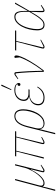

<svg xmlns="http://www.w3.org/2000/svg" viewBox="1152 -1964 991 3377"><g transform="rotate(-90 1647.5 -275.5)"><path d="M167 -506H188L75 -81Q70 -59 70 -48Q70 -28 81.5 -17Q93 -6 119 -6Q144 -6 171 -21.5Q198 -37 225 -63.5Q252 -90 277.5 -124Q303 -158 324 -195Q345 -232 361 -269Q377 -306 385 -338L427 -506H448L325 -14L342 -6L433 -56L438 -47L377 -6Q362 5 352.5 8.5Q343 12 334 12Q326 12 316 7.5Q306 3 306 -13Q306 -22 310 -38L358 -228L353 -229Q338 -198 313.5 -156.5Q289 -115 257.5 -77.5Q226 -40 189 -14Q152 12 111 12Q88 12 75 3Q62 -6 57 -20H55L1 200H-21Z M672 -486H585L590 -506H1029L1024 -486H933L820 -14L837 -5L922 -45L927 -35L888 -12Q862 3 851 7.5Q840 12 829 12Q821 12 811 7.5Q801 3 801 -13Q801 -24 805 -40L920 -486H685L568 0H546Z M1096 -284Q1127 -406 1176 -462Q1225 -518 1294 -518Q1357 -518 1385.5 -475Q1414 -432 1414 -363Q1414 -310 1398.5 -244.5Q1383 -179 1351.5 -122Q1320 -65 1272.5 -26.5Q1225 12 1162 12Q1129 12 1101.5 -5.5Q1074 -23 1066 -64H1062L996 200H975ZM1161 -5Q1201 -5 1234.5 -23Q1268 -41 1295 -74Q1322 -107 1342.5 -152.5Q1363 -198 1377 -253Q1386 -288 1389 -313.5Q1392 -339 1392 -363Q1392 -393 1387 -418.5Q1382 -444 1370.5 -462Q1359 -480 1340 -490.5Q1321 -501 1292 -501Q1232 -501 1188 -447Q1144 -393 1118 -288L1084 -150Q1066 -75 1088 -40Q1110 -5 1161 -5Z M1683 -251Q1614 -251 1568.5 -219Q1523 -187 1511 -139Q1508 -127 1507 -117.5Q1506 -108 1506 -97Q1506 -56 1535 -31Q1564 -6 1621 -6Q1675 -6 1719.5 -32Q1764 -58 1802 -117L1813 -111Q1777 -48 1729.5 -18Q1682 12 1619 12Q1548 12 1516 -19Q1484 -50 1484 -97Q1484 -131 1495.5 -158Q1507 -185 1528 -205.5Q1549 -226 1577 -238.5Q1605 -251 1638 -256V-259Q1561 -277 1561 -352Q1561 -386 1574.5 -416.5Q1588 -447 1612.5 -469.5Q1637 -492 1671.5 -505Q1706 -518 1747 -518Q1815 -518 1845.5 -494Q1876 -470 1876 -440Q1876 -426 1868.5 -419Q1861 -412 1850 -412Q1839 -412 1832 -418.5Q1825 -425 1825 -436Q1825 -449 1834.5 -456.5Q1844 -464 1858 -466V-469Q1843 -486 1816.5 -494Q1790 -502 1745 -502Q1714 -502 1687.5 -493Q1661 -484 1640.5 -468Q1620 -452 1606.5 -431.5Q1593 -411 1587 -388Q1583 -372 1583 -353Q1583 -314 1613 -292Q1643 -270 1690 -270H1765L1760 -251ZM1828 -751 1848 -743 1764 -570 1752 -575Z M2073 0Q2071 -140 2064 -267.5Q2057 -395 2046 -493L2031 -500L1950 -449L1944 -458L1998 -499Q2012 -510 2021 -514Q2030 -518 2039 -518Q2051 -518 2058 -512.5Q2065 -507 2067 -492Q2071 -447 2075.5 -392Q2080 -337 2083 -276Q2086 -215 2088 -150.5Q2090 -86 2091 -23H2095Q2183 -141 2239 -238.5Q2295 -336 2327 -423L2318 -508Q2324 -518 2337 -518Q2348 -518 2354.5 -508.5Q2361 -499 2361 -482Q2361 -455 2340.5 -403Q2320 -351 2284 -285Q2248 -219 2199.5 -145Q2151 -71 2095 0Z M2452 -506H2801L2796 -486H2616L2501 -14L2518 -5L2634 -61L2639 -51L2549 -1Q2535 7 2527 9.5Q2519 12 2510 12Q2502 12 2492 7.5Q2482 3 2482 -13Q2482 -24 2486 -40L2603 -486H2447Z M3144 -252V-50Q3144 -41 3144 -32Q3144 -23 3145 -12L3160 -6L3243 -54L3249 -44L3193 -6Q3176 5 3168 8.5Q3160 12 3152 12Q3138 12 3130 3Q3122 -6 3122 -28Q3122 -48 3122.5 -78Q3123 -108 3125 -135L3129 -226H3126L3104 -187Q3070 -127 3042 -88.5Q3014 -50 2990 -27.5Q2966 -5 2944 3.5Q2922 12 2900 12Q2846 12 2824 -23.5Q2802 -59 2802 -117Q2802 -185 2819.5 -256.5Q2837 -328 2868 -386Q2899 -444 2942.5 -481Q2986 -518 3039 -518Q3064 -518 3084 -510.5Q3104 -503 3117 -482.5Q3130 -462 3137 -425Q3144 -388 3144 -330V-287H3147L3269 -506H3291ZM2902 -6Q2921 -6 2940.5 -13.5Q2960 -21 2983 -43Q3006 -65 3034.5 -105Q3063 -145 3101 -210L3129 -258V-307V-331Q3129 -383 3122.5 -415.5Q3116 -448 3104 -467Q3092 -486 3075.5 -493Q3059 -500 3038 -500Q3005 -500 2975 -482Q2945 -464 2920 -432Q2895 -400 2875.5 -356Q2856 -312 2843 -260Q2832 -213 2828 -179.5Q2824 -146 2824 -117Q2824 -60 2842.5 -33Q2861 -6 2902 -6Z"/></g></svg>

Font: IBM Plex Serif Thin
Style: Italic
Weight: 100
Italic angle: -14°
Designer: Mike Abbink, Paul van der Laan, Pieter van Rosmalen
Foundry: Bold Monday
Version: Version 3.001